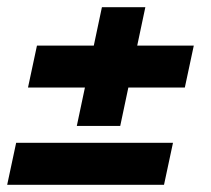

<svg xmlns="http://www.w3.org/2000/svg" viewBox="-35 -565 587 535"><path d="M43 -321 68 -438H505L480 -321ZM-15 -50 10 -167H447L422 -50ZM179 -214 249 -545H370L300 -214Z"/></svg>

Font: Radio Canada Big SemiBold
Style: Italic
Weight: 600
Italic angle: -12°
Designer: Étienne Aubert Bonn
Foundry: Coppers and Brasses
Version: Version 1.001